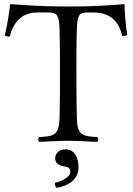

<svg xmlns="http://www.w3.org/2000/svg" viewBox="-20 -676 637 922"><path d="M295 41C266 41 245 60 245 84C245 111 270 120 287 123C305 125 318 129 318 149C318 167 292 191 243 202C243 211 245 220 251 226C308 217 357 187 357 127C357 75 333 41 295 41ZM266 -536C268.3 -453.7 268 -404 268 -321C268 -238 268 -192 266 -109C264 -26 238 -21 168 -18C162 -12 162 -1 168 5C217 4 253.4 0 308 0C362.2 0 397 4 447 5C453 -1 453 -12 447 -18C377 -21 351 -26 349 -109C347 -191.5 347 -237 347 -320C347 -403 346.3 -451.3 349 -536C351 -600 360 -616 396 -616H428C503 -616 550 -580 567 -503C578 -503 582 -504 591 -508C584 -554 579 -608 578 -653C578 -654 576 -656 575 -656C541 -653 430 -645 351 -645H265C188 -645 70 -653 32 -656C30 -656 28 -654 28 -653C24 -608 14 -553 3 -505C13 -501 15 -500 27 -500C47 -580 93 -616 159 -616H218C255 -616 264.3 -597 266 -536Z"/></svg>

Font: Libertinus Serif Display
Style: Regular
Weight: 400
Designer: Philipp H. Poll
Foundry: Khaled Hosny
Version: Version 6.1